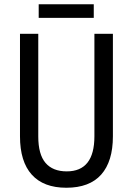

<svg xmlns="http://www.w3.org/2000/svg" viewBox="-20 -873 625 903"><path d="M511 -232Q511 -114 456 -52Q401 10 292 10Q185 10 129.5 -51.5Q74 -113 74 -232V-714H160V-231Q160 -147 194 -107Q228 -67 294 -67Q424 -67 424 -232V-714H511ZM421 -853V-789H162V-853Z"/></svg>

Font: Noto Sans Thai Cond
Style: Regular
Weight: 400
Width: 3
Designer: Monotype Design Team
Foundry: Monotype Imaging Inc.
Version: Version 2.002; ttfautohint (v1.8.4.7-5d5b)